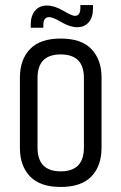

<svg xmlns="http://www.w3.org/2000/svg" viewBox="-20 -732 482 762"><path d="M299 -712H349V-698Q349 -663 332 -643.5Q315 -624 286.5 -624Q258 -624 224 -644Q190 -664 175 -664Q152 -664 152 -633V-622H102V-635Q102 -669 119 -689.5Q136 -710 166 -710Q196 -710 231 -689.5Q266 -669 277 -669Q299 -669 299 -701ZM313 -423Q313 -516 221 -516Q129 -516 129 -423V-146Q129 -52 221 -52Q313 -52 313 -146ZM59 -424Q59 -495 99 -537Q139 -579 221 -579Q303 -579 343 -537Q383 -495 383 -424V-145Q383 -74 343 -32Q303 10 221 10Q139 10 99 -32Q59 -74 59 -145Z"/></svg>

Font: Khand
Style: Regular
Weight: 400
Designer: Devanagari: Sanchit Sawaria, Jyotish Sonowal; Latin: Satya Rajpurohit
Foundry: Indian Type Foundry
Version: Version 1.100;PS 1.0;hotconv 1.0.78;makeotf.lib2.5.61930; tt